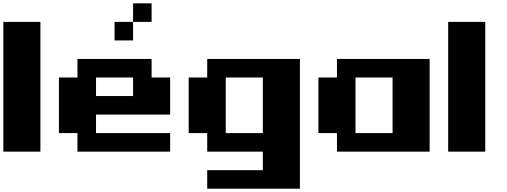

<svg xmlns="http://www.w3.org/2000/svg" viewBox="-20 -909 3040 1151"><path d="M222.2 0H0V-777.8H222.2Z M888.9 -777.8H777.8V-888.9H888.9ZM777.8 -444.4H555.6V-333.3H777.8ZM888.9 -555.6V-444.4H1000V-222.2H555.6V-111.1H1000V0H444.4V-111.1H333.3V-444.4H444.4V-555.6ZM777.8 -666.7H666.7V-777.8H777.8Z M1777.8 222.2H1222.2V111.1H1555.6V0H1222.2V-111.1H1111.1V-444.4H1222.2V-555.6H1777.8ZM1555.6 -444.4H1333.3V-111.1H1555.6Z M2111.1 -111.1H2333.3V-444.4H2111.1ZM2000 -111.1H1888.9V-444.4H2000V-555.6H2555.6V0H2000Z M2888.9 0H2666.7V-777.8H2888.9Z"/></svg>

Font: Pixeloid Sans
Style: Bold
Weight: 700
Monospace: yes
Designer: GGBot
Version: 0.3